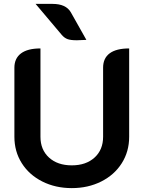

<svg xmlns="http://www.w3.org/2000/svg" viewBox="-20 -958 737 987"><path d="M54 -255V-610Q54 -658 88 -683.5Q122 -709 188 -709V-255Q188 -188 232 -148Q276 -108 349 -108Q422 -108 466 -148Q510 -188 510 -255V-610Q510 -659 544 -684Q578 -709 644 -709V-255Q644 -179 606 -119Q568 -59 500.5 -25Q433 9 349 9Q265 9 197.5 -25Q130 -59 92 -119Q54 -179 54 -255ZM375 -751Q343 -751 327 -757Q311 -763 298 -778L163 -938H250Q319 -938 344 -895L424 -753Q386 -751 375 -751Z"/></svg>

Font: K2D
Style: Bold
Weight: 700
Designer: Katatrad Aksorn Co.,Ltd.
Foundry: Cadson Demak Co.,Ltd.
Version: Version 1.000; ttfautohint (v1.6)